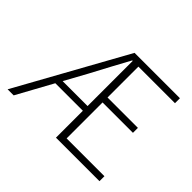

<svg xmlns="http://www.w3.org/2000/svg" viewBox="-143 -877 1095 1095"><g transform="rotate(45 404.5 -329.5)"><path d="M283 -388 210 -255H411V-619H407Q376 -563 345.5 -505.5Q315 -448 283 -388ZM21 0 386 -659H752V-619H457V-370H702V-330H457V-40H762V0H411V-217H189L70 0Z"/></g></svg>

Font: Giro Light
Style: Regular
Weight: 300
Designer: Paul D. Hunt
Foundry: Adobe Systems Incorporated
Version: Version 1.000;PS 1.0;hotconv 1.0.88;makeotf.lib2.5.647800